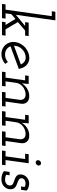

<svg xmlns="http://www.w3.org/2000/svg" viewBox="930 -1720 798 2698"><g transform="rotate(90 1329.0 -371.0)"><path d="M292 -50 285 0H474L481 -50H392Q367 -93 341 -136.5Q315 -180 290 -223Q322 -250 349.5 -274Q377 -298 410 -325H480L487 -375H298L291 -325H345L188 -195L266 -750H145L138 -700H207L116 -50H42L35 0H235L242 -50H168L179 -132L247 -189Q267 -154 288 -119.5Q309 -85 331 -50Z M788 -333Q822 -333 847.5 -314Q873 -295 886 -265Q820 -241 755 -217Q690 -193 623 -169Q623 -201 635.5 -230.5Q648 -260 671 -282Q693 -305 723.5 -319Q754 -333 788 -333ZM948 -236Q943 -268 930.5 -294.5Q918 -321 899 -341Q879 -361 852.5 -372.5Q826 -384 796 -384Q754 -384 716.5 -368.5Q679 -353 648 -327Q618 -300 597.5 -264Q577 -228 571 -188Q565 -147 576 -111.5Q587 -76 610 -49Q633 -23 666.5 -7.5Q700 8 741 8Q780 8 814.5 -6Q849 -20 878 -45Q871 -55 864.5 -64Q858 -73 851 -83Q830 -64 803.5 -53.5Q777 -43 748 -43Q705 -43 674 -64Q643 -85 631 -120Q711 -149 789.5 -178Q868 -207 948 -236Z M1277 -50 1271 0H1471L1477 -50H1407L1438 -271Q1443 -321 1415 -352Q1387 -383 1330 -383Q1275 -383 1227 -354.5Q1179 -326 1152 -278Q1154 -297 1154.5 -312Q1155 -327 1157 -346L1160 -375H1046L1039 -325H1109L1071 -50H994L987 0H1187L1194 -50H1123L1144 -199Q1148 -228 1163.5 -252.5Q1179 -277 1202 -295Q1225 -312 1253 -322Q1281 -332 1310 -332Q1351 -330 1368.5 -307Q1386 -284 1383 -253L1355 -50Z M1831 -50 1825 0H2025L2031 -50H1961L1992 -271Q1997 -321 1969 -352Q1941 -383 1884 -383Q1829 -383 1781 -354.5Q1733 -326 1706 -278Q1708 -297 1708.5 -312Q1709 -327 1711 -346L1714 -375H1600L1593 -325H1663L1625 -50H1548L1541 0H1741L1748 -50H1677L1698 -199Q1702 -228 1717.5 -252.5Q1733 -277 1756 -295Q1779 -312 1807 -322Q1835 -332 1864 -332Q1905 -330 1922.5 -307Q1940 -284 1937 -253L1909 -50Z M2102 -50 2095 0H2295L2302 -50H2229L2274 -375H2147L2140 -325H2215L2177 -50ZM2231 -511Q2228 -495 2238.5 -484Q2249 -473 2263 -473Q2277 -473 2290 -484Q2303 -495 2306 -511Q2308 -527 2298 -538Q2288 -549 2274 -549Q2259 -549 2246 -538Q2233 -527 2231 -511Z M2385 -30Q2403 -10 2434.5 -1Q2466 8 2500 8Q2536 8 2561.5 -3.5Q2587 -15 2604 -33Q2620 -50 2628.5 -68.5Q2637 -87 2639 -106Q2642 -138 2632.5 -157.5Q2623 -177 2606 -190Q2588 -202 2566.5 -210Q2545 -218 2526 -226Q2507 -234 2495 -245Q2483 -256 2485 -276Q2486 -290 2493 -301Q2500 -312 2510 -319Q2519 -325 2532 -328Q2545 -331 2556 -331Q2570 -331 2583 -328Q2596 -325 2607 -318L2600 -268H2647L2658 -345Q2649 -356 2634.5 -363.5Q2620 -371 2605 -375Q2590 -380 2577 -381Q2564 -382 2558 -382Q2541 -382 2520 -375.5Q2499 -369 2481 -356Q2463 -343 2449.5 -323Q2436 -303 2432 -276Q2428 -242 2438.5 -223Q2449 -204 2467 -194Q2486 -183 2508.5 -176Q2531 -169 2549 -161Q2568 -154 2578.5 -140.5Q2589 -127 2586 -104Q2584 -88 2577 -77Q2570 -66 2558 -59Q2546 -50 2533.5 -46.5Q2521 -43 2506 -43Q2485 -43 2468 -46.5Q2451 -50 2436 -59L2443 -107H2396Z"/></g></svg>

Font: Josefin Slab Thin Medium
Style: Italic
Weight: 500
Italic angle: -12°
Version: Version 2.000